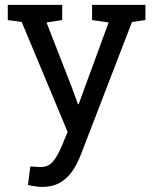

<svg xmlns="http://www.w3.org/2000/svg" viewBox="-20 -548 622 782"><path d="M150.9 213.4Q139.6 213.4 121.6 210.7Q103.5 208 93.8 205.6L103.5 129.9Q111.8 130.9 126.5 131.6Q141.1 132.3 146.5 132.3Q177.2 132.3 196.5 108.9Q215.8 85.4 232.4 44.9L255.4 -10.7L68.4 -458.5L11.7 -466.3V-528.3H233.4V-466.3L169.4 -456.5L272.5 -192.4L297.4 -123.5H300.3L422.4 -456.5L355 -466.3V-528.3H572.3V-466.3L517.6 -458.5L309.6 81.1Q294.9 119.6 274.4 149.4Q253.4 179.2 223.4 196.3Q193.4 213.4 150.9 213.4Z"/></svg>

Font: Suwannaphum
Style: Regular
Weight: 400
Designer: Danh Hong
Version: Version 8.002; ttfautohint (v1.8.3)